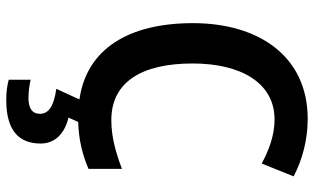

<svg xmlns="http://www.w3.org/2000/svg" viewBox="-215 -549 1004 614"><g transform="rotate(90 287.0 -242.0)"><path d="M439 130C439 81 403 52 356 41L370 10C428 8 473 -3 520 -23V-130C467 -110 418 -96 364 -96C243 -96 183 -192 183 -356C183 -512 246 -618 362 -618C413 -618 460 -600 503 -577L544 -679C489 -708 425 -724 360 -724C162 -724 54 -570 54 -357C54 -152 136 -17 298 6L264 80C316 87 344 103 344 132C344 158 325 169 293 169C275 169 251 166 235 162V232C252 237 274 240 300 240C397 240 439 200 439 130Z"/></g></svg>

Font: Noto Sans Thai SemCond SemBd
Style: Regular
Weight: 600
Width: 4
Designer: Monotype Design Team
Foundry: Monotype Imaging Inc.
Version: Version 2.002